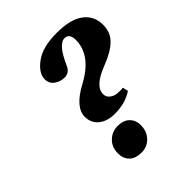

<svg xmlns="http://www.w3.org/2000/svg" viewBox="-202 -824 954 954"><g transform="rotate(-45 275.0 -347.5)"><path d="M150 -67Q150 -112 178 -139Q206 -166 246 -166Q286 -166 308 -144Q330 -122 330 -88Q330 -44 303 -16Q276 12 237 12Q194 12 172 -10Q150 -32 150 -67ZM153 -585Q153 -629 206 -668Q259 -707 355 -707Q452 -708 501 -672Q550 -636 550 -573Q550 -518 514 -484Q478 -450 412 -425Q306 -385 306 -329Q306 -308 322 -296Q338 -284 355 -282Q381 -279 398 -282L405 -253Q353 -218 278 -218Q226 -218 194 -244Q162 -270 162 -313Q162 -380 269 -437Q401 -508 401 -615Q401 -661 367 -661Q324 -661 278 -556Q263 -522 229 -522Q202 -522 178 -538Q154 -554 153 -585Z"/></g></svg>

Font: Heuristica
Style: Bold Italic
Weight: 700
Italic angle: -13°
Version: Version 1.0.2